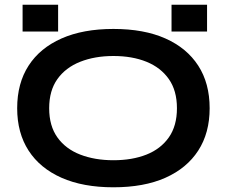

<svg xmlns="http://www.w3.org/2000/svg" viewBox="-20 -783 965 816"><path d="M462 13Q333 13 241.5 -27.5Q150 -68 101.5 -143Q53 -218 53 -323Q53 -429 101.5 -504Q150 -579 241.5 -619.5Q333 -660 462 -660Q592 -660 683 -619.5Q774 -579 822.5 -504Q871 -429 871 -323Q871 -218 822.5 -143Q774 -68 683 -27.5Q592 13 462 13ZM462 -102Q542 -102 602.5 -126Q663 -150 697.5 -199Q732 -248 732 -323Q732 -398 697.5 -447Q663 -496 602.5 -520.5Q542 -545 462 -545Q383 -545 321 -520.5Q259 -496 224 -447Q189 -398 189 -323Q189 -248 224 -199Q259 -150 321 -126Q383 -102 462 -102ZM227 -763V-649H76V-763ZM860 -763V-649H709V-763Z"/></svg>

Font: Syne Modified
Style: Bold
Weight: 700
Designer: Lucas Descroix
Foundry: Bonjour Monde
Version: Version 2.200